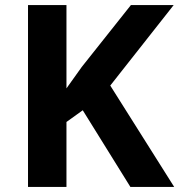

<svg xmlns="http://www.w3.org/2000/svg" viewBox="-20 -734 704 754"><path d="M664 0 413 -398 662 -714H494L301 -471C281 -443 261 -415 241 -387V-714H90V0H241V-255L305 -301L492 0Z"/></svg>

Font: Noto Sans Malayalam
Style: Bold
Weight: 700
Designer: Jelle Bosma - Monotype Design Team
Foundry: Monotype Imaging Inc.
Version: Version 2.104